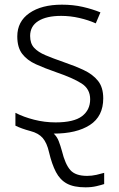

<svg xmlns="http://www.w3.org/2000/svg" viewBox="-20 -562 508 822"><path d="M346 240Q296 240 266.5 224Q237 208 219.5 174.5Q202 141 190 90Q181 50 163 29Q145 8 110 -1Q91 -6 74.5 -12Q58 -18 46 -24V-79Q81 -61 126 -49.5Q171 -38 218 -38Q296 -38 331 -64.5Q366 -91 366 -137Q366 -181 329.5 -204.5Q293 -228 220 -253Q171 -270 133.5 -287Q96 -304 75 -331.5Q54 -359 54 -406Q54 -470 106 -506Q158 -542 245 -542Q293 -542 334.5 -532.5Q376 -523 410 -509L390 -462Q359 -476 320 -485Q281 -494 242 -494Q179 -494 144 -472Q109 -450 109 -408Q109 -376 126 -357.5Q143 -339 175 -325.5Q207 -312 253 -296Q300 -280 338.5 -262Q377 -244 399.5 -216Q422 -188 422 -141Q422 -64 365 -27Q308 10 210 10Q224 23 231.5 42.5Q239 62 245 84Q259 141 281 166Q303 191 353 191Q373 191 393 186.5Q413 182 426 178V226Q414 230 393 235Q372 240 346 240Z"/></svg>

Font: BC Sans Light
Style: Regular
Weight: 300
Designer: Monotype Design Team
Foundry: Monotype Imaging Inc.
Version: Version 2.000;GOOG;noto-source:20170915:90ef993387c0